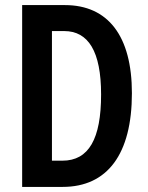

<svg xmlns="http://www.w3.org/2000/svg" viewBox="-20 -734 583 754"><path d="M498 -368C498 -593 404 -714 235 -714H67V0H226C402 0 498 -129 498 -368ZM377 -363C377 -189 329 -103 225 -103H184V-612H232C327 -612 377 -532 377 -363Z"/></svg>

Font: Noto Sans Armenian ExtraCondensed SemiBold
Style: Regular
Weight: 600
Width: 2
Designer: Monotype Design Team
Foundry: Monotype Imaging Inc.
Version: Version 2.008